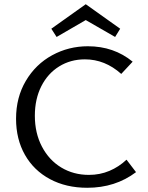

<svg xmlns="http://www.w3.org/2000/svg" viewBox="-20 -883 700 909"><path d="M56 -321Q56 -422 102.5 -500.5Q149 -579 227 -621.5Q305 -664 396 -664Q519 -664 608 -591L554 -533Q477 -602 382 -602Q314 -602 260 -568.5Q206 -535 175.5 -474.5Q145 -414 145 -335Q145 -253 178.5 -189Q212 -125 270 -90Q328 -55 401 -55Q453 -55 498 -74Q543 -93 579 -127L624 -68Q526 6 393 6Q293 6 216.5 -35Q140 -76 98 -150Q56 -224 56 -321ZM525 -708 386 -788 248 -708 223 -747 386 -863 549 -747Z"/></svg>

Font: Ysabeau Medium
Style: Regular
Weight: 500
Designer: Christian Thalmann (Catharsis Fonts)
Version: Version 0.003